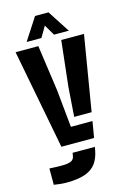

<svg xmlns="http://www.w3.org/2000/svg" viewBox="-144 -840 742 1117"><g transform="rotate(-15 227.0 -282.0)"><path d="M137 0 22 -600H159L198 -324.5L220.5 -97.5H350.5L334 0ZM254 -148.5 266.5 -324.5 297 -600H434L359 -148.5ZM112.5 209.5Q95.5 209.5 75.5 207.5Q55.5 205.5 37 202.5V104Q51 105 73.8 105.8Q96.5 106.5 112 106.5Q146.5 106.5 165 99.2Q183.5 92 187.5 71.5L191 51H325L321.5 71Q313 117 290.8 147.8Q268.5 178.5 225.8 194Q183 209.5 112.5 209.5ZM99.5 -641 186 -774.5H267L353.5 -641H264.5L226.5 -705.5L188.5 -641Z"/></g></svg>

Font: Big Shoulders Stencil Text ExtraBold
Style: Regular
Weight: 800
Designer: Patric King
Foundry: XO Type Co
Version: Version 1.000